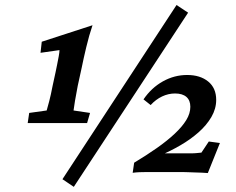

<svg xmlns="http://www.w3.org/2000/svg" viewBox="-20 -682 937 761"><path d="M288.1 -341.8Q281.2 -305.7 277.3 -282.7Q273.4 -259.8 271.5 -244.1L336.9 -234.4L325.2 -194.3H89.8L95.7 -234.4L165 -244.1Q168.9 -257.8 175.3 -281.7Q181.6 -305.7 188.5 -341.8L200.2 -395.5Q203.1 -409.2 206.5 -426.3Q210 -443.4 212.9 -459.5Q215.8 -475.6 215.8 -483.4L140.6 -472.7L145.5 -516.6L346.7 -582Q333 -542 321.8 -494.6Q310.5 -447.3 303.7 -413.1ZM227.5 28.3 679.7 -662.1 725.6 -631.8 272.5 58.6ZM511.7 -37.1Q560.5 -66.4 601.6 -95.2Q642.6 -124 672.4 -151.9Q702.1 -179.7 718.3 -206.1Q734.4 -232.4 734.4 -258.8Q734.4 -284.2 718.8 -297.9Q703.1 -311.5 673.8 -311.5Q647.5 -311.5 622.6 -299.8Q597.7 -288.1 577.1 -265.6L548.8 -288.1Q580.1 -334 625.5 -359.4Q670.9 -384.8 721.7 -384.8Q773.4 -384.8 805.2 -358.9Q836.9 -333 836.9 -286.1Q836.9 -251 817.9 -218.3Q798.8 -185.5 766.6 -157.2Q734.4 -128.9 694.8 -106Q655.3 -83 613.3 -65.4L610.4 -74.2H735.4Q751 -74.2 758.8 -75.2Q766.6 -76.2 778.3 -77.1L807.6 -121.1L851.6 -115.2L803.7 3.9Q793.9 2.9 780.3 2.4Q766.6 2 752 1.5Q737.3 1 725.1 0.5Q712.9 0 706.1 0H558.6Q545.9 0 532.7 0.5Q519.5 1 505.9 2.9Z"/></svg>

Font: Crimson Pro ExtraLight SemiBold
Style: Italic
Weight: 600
Italic angle: -12°
Version: Version 1.002